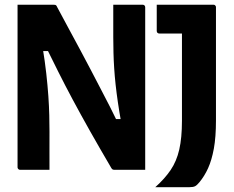

<svg xmlns="http://www.w3.org/2000/svg" viewBox="-20 -720 990 814"><path d="M189.8 0Q169.3 0 148.2 0Q127.2 0 106.6 0Q86 0 65.4 0Q62.4 0 59.9 -1.5Q57.4 -3 55.9 -5.5Q54.4 -8 54.4 -11Q54.4 -84.3 54.4 -157Q54.4 -229.8 54.4 -302.6Q54.4 -375.3 54.4 -448.5Q54.4 -521.7 54.4 -594.2Q54.4 -620.6 54.4 -647.1Q54.4 -673.5 54.4 -700Q70.1 -700 89.5 -700Q109 -700 129.9 -700Q150.8 -700 170.2 -700Q189.7 -700 205.4 -700Q211.1 -700 213.7 -699.4Q216.3 -698.9 218.3 -696.9Q220.3 -694.9 222.3 -690Q248.8 -640.6 273.2 -595.3Q297.6 -550 320.2 -508.1Q342.8 -466.2 363.7 -426Q384.5 -385.8 405.1 -346.6Q425.7 -307.4 445.8 -268Q465.8 -228.5 485.4 -187.8L445.6 -215.1H513.5L493.4 -202.9Q485.4 -247.8 479.7 -286.8Q474 -325.9 470.1 -361.6Q466.2 -397.4 464.1 -430.6Q461.9 -463.8 461.1 -496.5Q460.2 -529.1 460.2 -562.8Q460.2 -574.5 460.2 -587.1Q460.2 -599.8 460.2 -613.2Q460.2 -626.7 460.2 -641Q460.2 -655.3 460.2 -670.1Q460.2 -684.9 460.2 -700Q480.9 -700 501.9 -700Q522.9 -700 543.5 -700Q564.1 -700 584.6 -700Q589.6 -700 592.6 -697Q595.6 -694 595.6 -689Q595.6 -640.9 595.6 -592.7Q595.6 -544.5 595.6 -496.3Q595.6 -448.1 595.6 -399.5Q595.6 -350.8 595.6 -302.7Q595.6 -254.5 595.6 -206.3Q595.6 -158.1 595.6 -109.9Q595.6 -82.5 595.6 -55Q595.6 -27.5 595.6 0Q580.9 0 564 0Q547 0 529.9 0Q512.7 0 496.3 0Q479.8 0 466.7 0Q460.7 0 457.7 -1.5Q454.7 -3 451.8 -7.9Q401.6 -93.5 361.6 -164.4Q321.7 -235.3 288.7 -296.9Q255.7 -358.5 226.5 -416.9Q197.3 -475.2 166.8 -537.3L211.9 -503.4H142.7L160.9 -517.8Q170.5 -459.6 176.2 -408.3Q181.9 -357 185 -312.5Q188.1 -268 188.9 -230.8Q189.8 -193.5 189.8 -162.6Q189.6 -123.7 189.7 -82.3Q189.8 -40.9 189.8 0ZM638.4 73.6Q678.6 37.5 703.6 0.6Q728.6 -36.3 740 -85.9Q751.4 -135.5 751.4 -208.3Q751.4 -229.9 751.4 -263.7Q751.4 -297.5 751.4 -339.1Q751.4 -380.6 751.4 -426.3Q751.4 -472 751.4 -517.7Q751.4 -563.4 751.4 -605.3L771.6 -559.2L733.9 -600.8L779.7 -577.9Q756.2 -577.9 731.5 -577.9Q706.7 -577.9 686.5 -577.9Q666.4 -577.9 655.5 -577.9Q650.5 -577.9 647.5 -580.9Q644.5 -583.9 644.5 -588.9Q644.5 -618.4 644.5 -644.4Q644.5 -670.5 644.5 -700Q661 -700 690.2 -700Q719.4 -700 754.4 -700Q789.3 -700 824 -700Q858.7 -700 884.6 -700Q888.6 -700 890.6 -698.5Q892.6 -697 894.1 -695Q895.6 -693 895.6 -689Q895.6 -644.4 895.6 -599.6Q895.6 -554.9 895.6 -509.3Q895.6 -463.7 895.6 -415.7Q895.6 -367.6 895.6 -316.7Q895.6 -265.8 895.6 -209.2Q895.6 -139.3 886.7 -90.2Q877.7 -41.1 862.2 -6.9Q846.6 27.4 825.2 52.9Q815.2 65.2 807.2 69.4Q799.2 73.6 783.2 73.6Q764.5 73.6 737.9 73.6Q711.4 73.6 684.3 73.6Q657.2 73.6 638.4 73.6Z"/></svg>

Font: Recursive Sans Linear Light
Style: Regular
Weight: 300
Version: Version 1.085